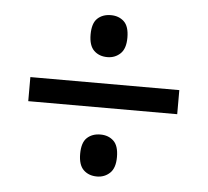

<svg xmlns="http://www.w3.org/2000/svg" viewBox="-41 -630 602 556"><g transform="rotate(5 260.0 -352.5)"><path d="M43 -318V-388H476V-318ZM260 -118Q236 -118 221 -132.5Q206 -147 206 -179Q206 -212 221 -226Q236 -240 260 -240Q283 -240 298 -226Q313 -212 313 -179Q313 -147 297.5 -132.5Q282 -118 260 -118ZM260 -465Q236 -465 221 -479.5Q206 -494 206 -526Q206 -559 221 -573Q236 -587 260 -587Q283 -587 298 -573Q313 -559 313 -526Q313 -494 297.5 -479.5Q282 -465 260 -465Z"/></g></svg>

Font: Noto Sans Arabic SemiCondensed
Style: Regular
Weight: 400
Width: 4
Designer: Monotype Design Team, Nadine Chahine, Nizar Qandah and Khaled Hosny
Foundry: Monotype Imaging Inc.
Version: Version 2.012